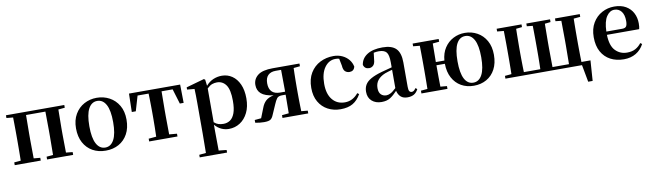

<svg xmlns="http://www.w3.org/2000/svg" viewBox="-42 -1163 6921 2032"><g transform="rotate(-10 3419.0 -146.5)"><path d="M37.1 -506.8V-536.1H664.1V-506.8L594.2 -500L591.8 -300.8V-234.9L594.2 -37.1L665 -29.8V0H384.8V-29.8L455.1 -36.1L457 -234.9V-300.8L455.1 -502H247.1L245.1 -300.8V-234.9L247.1 -36.1L316.9 -29.8V0H37.1V-29.8L107.9 -36.1Q108.4 -64.9 108.9 -100.6Q109.4 -136.2 109.6 -171.6Q109.9 -207 109.9 -234.9V-300.8Q109.9 -329.1 109.6 -364.5Q109.4 -399.9 108.9 -435.5Q108.4 -471.2 107.9 -500Z M1014.2 16.1Q934.6 16.1 873.5 -18.3Q812.5 -52.7 777.8 -116.9Q743.2 -181.2 743.2 -270Q743.2 -358.9 780.3 -422.1Q817.4 -485.4 878.9 -518.6Q940.4 -551.8 1014.2 -551.8Q1087.9 -551.8 1149.9 -518.6Q1211.9 -485.4 1249 -422.4Q1286.1 -359.4 1286.1 -270Q1286.1 -180.2 1251 -116Q1215.8 -51.8 1154.5 -17.8Q1093.3 16.1 1014.2 16.1ZM1014.2 -17.1Q1074.7 -17.1 1108.4 -79.6Q1142.1 -142.1 1142.1 -268.1Q1142.1 -394.5 1108.4 -456.3Q1074.7 -518.1 1014.2 -518.1Q953.6 -518.1 919.9 -456.3Q886.2 -394.5 886.2 -268.1Q886.2 -142.1 919.9 -79.6Q953.6 -17.1 1014.2 -17.1Z M1563 0H1481.9V-29.8L1564 -37.1Q1565.4 -80.6 1566.4 -136.7Q1567.4 -192.9 1567.4 -234.9V-300.8Q1567.4 -329.1 1566.9 -364.5Q1566.4 -399.9 1565.7 -435.8Q1564.9 -471.7 1564 -500H1445.3L1397.9 -338.9H1355L1359.4 -536.1H1909.2L1912.1 -338.9H1871.1L1822.3 -500H1703.1L1701.2 -300.8V-234.9L1703.1 -37.1L1786.1 -29.8V0Z M2337.4 16.1Q2295.9 16.1 2258.1 -0.7Q2220.2 -17.6 2187.5 -55.2V13.2L2189.5 222.2L2273.4 231V258.8H1979.5V231L2052.2 224.1L2054.2 14.2V-309.1Q2054.2 -358.4 2053.5 -392.8Q2052.7 -427.2 2051.3 -463.9L1972.2 -471.2V-495.1L2166.5 -549.8L2179.2 -541L2187.5 -474.1Q2222.7 -514.6 2266.6 -533.2Q2310.5 -551.8 2358.4 -551.8Q2419.4 -551.8 2468.3 -518.8Q2517.1 -485.8 2545.7 -422.9Q2574.2 -359.9 2574.2 -271Q2574.2 -182.1 2542.5 -117.7Q2510.7 -53.2 2457 -18.6Q2403.3 16.1 2337.4 16.1ZM2189.5 -444.8V-82Q2212.4 -61.5 2236.3 -54.2Q2260.3 -46.9 2289.6 -46.9Q2330.1 -46.9 2361.6 -68.1Q2393.1 -89.4 2411.1 -138.2Q2429.2 -187 2429.2 -270Q2429.2 -389.2 2393.3 -440.2Q2357.4 -491.2 2295.4 -491.2Q2269 -491.2 2243.9 -482.4Q2218.8 -473.6 2189.5 -444.8Z M2914.6 0V-29.8L2988.3 -37.1L2990.2 -236.8H2950.2Q2912.1 -236.8 2896 -215.8Q2879.9 -194.8 2863.3 -154.8L2817.4 -49.8Q2804.7 -17.1 2785.4 -3.7Q2766.1 9.8 2716.3 9.8Q2671.4 9.8 2621.6 0V-29.8L2691.4 -36.1L2732.4 -140.1Q2749 -186.5 2779.3 -214.1Q2809.6 -241.7 2863.3 -252Q2772 -264.2 2732.2 -299.1Q2692.4 -334 2692.4 -393.1Q2692.4 -456.5 2742.9 -496.3Q2793.5 -536.1 2904.3 -536.1H3191.4V-506.8L3122.6 -500Q3121.6 -471.7 3120.8 -435.8Q3120.1 -399.9 3119.6 -364.5Q3119.1 -329.1 3119.1 -300.8V-234.9Q3119.1 -207 3119.6 -171.6Q3120.1 -136.2 3120.8 -100.6Q3121.6 -64.9 3122.6 -36.1L3191.4 -29.8V0ZM2990.2 -269V-300.8L2988.3 -503.9H2929.2Q2877 -503.9 2847.7 -475.1Q2818.4 -446.3 2818.4 -388.2Q2818.4 -330.1 2847.9 -299.6Q2877.4 -269 2937.5 -269Z M3537.6 16.1Q3462.4 16.1 3401.6 -16.1Q3340.8 -48.3 3305.2 -109.9Q3269.5 -171.4 3269.5 -259.8Q3269.5 -355 3309.3 -420.2Q3349.1 -485.4 3414.8 -518.6Q3480.5 -551.8 3558.6 -551.8Q3609.9 -551.8 3652.1 -532.2Q3694.3 -512.7 3721.9 -478.8Q3749.5 -444.8 3757.3 -401.9Q3744.6 -356 3698.7 -356Q3670.9 -356 3651.6 -373.5Q3632.3 -391.1 3629.4 -437L3614.3 -513.2Q3605 -516.1 3595 -517.1Q3585 -518.1 3574.7 -518.1Q3503.9 -518.1 3457.8 -454.6Q3411.6 -391.1 3411.6 -277.8Q3411.6 -168.5 3461.4 -108.2Q3511.2 -47.9 3594.7 -47.9Q3638.7 -47.9 3674.8 -66.9Q3710.9 -85.9 3739.3 -121.1L3757.3 -107.9Q3721.7 -44.9 3669.7 -14.4Q3617.7 16.1 3537.6 16.1Z M4256.3 15.1Q4210.9 15.1 4184.6 -8.5Q4158.2 -32.2 4148.4 -74.2Q4107.9 -30.3 4071.3 -7.1Q4034.7 16.1 3977.5 16.1Q3914.6 16.1 3874 -19.5Q3833.5 -55.2 3833.5 -118.2Q3833.5 -161.1 3852.3 -193.6Q3871.1 -226.1 3915.3 -251.2Q3959.5 -276.4 4035.6 -297.9L4145.5 -327.1V-380.9Q4145.5 -461.4 4121.8 -489.7Q4098.1 -518.1 4040.5 -518.1Q4015.6 -518.1 3985.4 -512.2L3976.6 -439Q3973.6 -396.5 3954.8 -378.2Q3936 -359.9 3910.6 -359.9Q3861.8 -359.9 3849.6 -405.8Q3859.4 -473.6 3919.7 -512.7Q3980 -551.8 4085.4 -551.8Q4185.1 -551.8 4230.7 -505.6Q4276.4 -459.5 4276.4 -356V-95.2Q4276.4 -59.6 4285.2 -46.9Q4293.9 -34.2 4310.5 -34.2Q4321.8 -34.2 4331.8 -40.8Q4341.8 -47.4 4355.5 -66.9L4372.6 -53.2Q4354.5 -17.1 4326.4 -1Q4298.3 15.1 4256.3 15.1ZM4145.5 -104V-300.8Q4123 -294.9 4102.8 -288.6Q4082.5 -282.2 4067.4 -276.9Q4014.2 -255.4 3986.8 -220.7Q3959.5 -186 3959.5 -136.2Q3959.5 -90.3 3981.7 -67.6Q4003.9 -44.9 4040.5 -44.9Q4060.5 -44.9 4084.7 -56.9Q4108.9 -68.8 4145.5 -104Z M4969.7 -17.1Q5030.3 -17.1 5064 -79.6Q5097.7 -142.1 5097.7 -268.1Q5097.7 -394.5 5064 -456.3Q5030.3 -518.1 4969.7 -518.1Q4908.2 -518.1 4875.5 -456.3Q4842.8 -394.5 4842.8 -268.1Q4842.8 -142.1 4875.5 -79.6Q4908.2 -17.1 4969.7 -17.1ZM4969.7 16.1Q4893.6 16.1 4834.5 -17.8Q4775.4 -51.8 4741.5 -115Q4707.5 -178.2 4706.5 -266.1H4615.7Q4615.7 -203.1 4616.2 -141.4Q4616.7 -79.6 4617.7 -36.1L4687.5 -29.8V0H4407.7V-29.8L4478.5 -36.1Q4479 -64.9 4479.5 -100.6Q4480 -136.2 4480.2 -171.6Q4480.5 -207 4480.5 -234.9V-300.8Q4480.5 -329.1 4480.2 -364.5Q4480 -399.9 4479.5 -435.5Q4479 -471.2 4478.5 -500L4407.7 -506.8V-536.1H4687.5V-506.8L4617.7 -500L4615.7 -300.8H4707.5Q4713.9 -380.4 4751 -436.5Q4788.1 -492.7 4845.5 -522.2Q4902.8 -551.8 4969.7 -551.8Q5042 -551.8 5102.3 -518.6Q5162.6 -485.4 5198.5 -422.4Q5234.4 -359.4 5234.4 -270Q5234.4 -180.2 5200.4 -116Q5166.5 -51.8 5106.4 -17.8Q5046.4 16.1 4969.7 16.1Z M5310.5 0V-29.8L5381.3 -36.1Q5381.8 -64.9 5382.3 -100.6Q5382.8 -136.2 5383.1 -171.6Q5383.3 -207 5383.3 -234.9V-300.8Q5383.3 -329.1 5383.1 -364.5Q5382.8 -399.9 5382.3 -435.5Q5381.8 -471.2 5381.3 -500L5310.5 -506.8V-536.1H5577.6V-506.8L5513.7 -500Q5512.7 -471.2 5512.5 -435.3Q5512.2 -399.4 5511.7 -364Q5511.2 -328.6 5511.2 -300.8V-234.9Q5511.2 -206.5 5511.7 -170.4Q5512.2 -134.3 5512.9 -98.4Q5513.7 -62.5 5514.6 -34.2H5691.4Q5692.4 -62.5 5693.1 -98.4Q5693.8 -134.3 5694.1 -170.4Q5694.3 -206.5 5694.3 -234.9V-300.8Q5694.3 -329.1 5694.1 -364.5Q5693.8 -399.9 5693.4 -435.8Q5692.9 -471.7 5692.4 -500L5629.4 -506.8V-536.1H5884.3V-506.8L5822.3 -500L5820.3 -300.8V-234.9L5822.3 -34.2H5999.5L6001.5 -234.9V-300.8L5999.5 -500L5937.5 -506.8V-536.1H6203.6V-506.8L6132.3 -500Q6131.8 -471.2 6131.3 -435.3Q6130.9 -399.4 6130.6 -364Q6130.4 -328.6 6130.4 -300.8V-234.9Q6130.4 -206.5 6130.9 -170.4Q6131.3 -134.3 6131.8 -98.4Q6132.3 -62.5 6133.3 -34.2H6230.5L6215.3 184.1H6167.5L6133.3 0Z M6582.5 16.1Q6501.5 16.1 6439.2 -16.6Q6377 -49.3 6341.8 -112.8Q6306.6 -176.3 6306.6 -269Q6306.6 -358.9 6344.2 -422.1Q6381.8 -485.4 6443.1 -518.6Q6504.4 -551.8 6575.7 -551.8Q6648.9 -551.8 6699.5 -522.5Q6750 -493.2 6775.9 -443.1Q6801.8 -393.1 6801.8 -331.1Q6801.8 -312 6800.3 -297.9Q6798.8 -283.7 6795.4 -270H6448.7Q6451.7 -152.3 6502.2 -100.1Q6552.7 -47.9 6627.4 -47.9Q6680.7 -47.9 6717.5 -67.9Q6754.4 -87.9 6780.8 -123L6798.8 -109.9Q6767.1 -49.3 6711.9 -16.6Q6656.7 16.1 6582.5 16.1ZM6448.7 -305.2H6619.6Q6651.9 -305.2 6663.3 -322.3Q6674.8 -339.4 6674.8 -379.9Q6674.8 -445.8 6646.7 -481.9Q6618.7 -518.1 6570.8 -518.1Q6522.5 -518.1 6487.3 -466.6Q6452.1 -415 6448.7 -305.2Z"/></g></svg>

Font: Source Han Serif TW
Style: Bold
Weight: 700
Designer: Ryoko NISHIZUKA Ë•øÂ°öÊ∂ºÂ≠ê (kana & ideographs); Frank Grie√ühammer (Latin, Greek & Cyrillic); Wenlong ZHANG Âº†ÊñáÈæô 
Foundry: Adobe
Version: Version 2.003;hotconv 1.1.1;makeotfexe 2.6.0